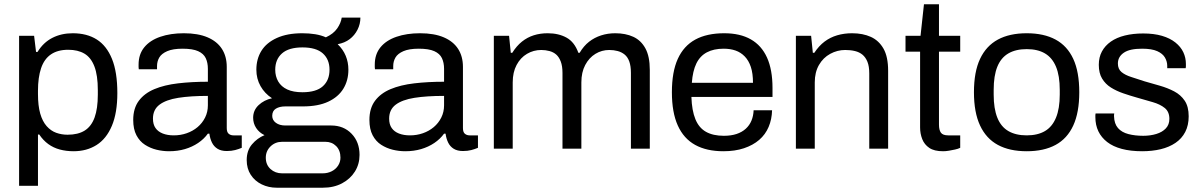

<svg xmlns="http://www.w3.org/2000/svg" viewBox="-20 -693 5601 895"><path d="M69 173V-526H139L148 -451H155Q182 -495 224 -516.5Q266 -538 319 -538Q385 -538 431 -509Q477 -480 502 -418.5Q527 -357 527 -259Q527 -167 501.5 -106.5Q476 -46 430 -17Q384 12 323 12Q289 12 259 4Q229 -4 205 -21.5Q181 -39 163 -66H157V173ZM295 -65Q344 -65 375 -84.5Q406 -104 421 -145.5Q436 -187 436 -252V-273Q436 -342 420 -383.5Q404 -425 373.5 -443Q343 -461 298 -461Q249 -461 217.5 -439.5Q186 -418 171.5 -375Q157 -332 157 -270V-255Q157 -200 167.5 -163.5Q178 -127 197.5 -105Q217 -83 242 -74Q267 -65 295 -65Z M768 12Q739 12 710 5Q681 -2 656 -18Q631 -34 616 -62.5Q601 -91 601 -134Q601 -188 627 -223Q653 -258 699.5 -277.5Q746 -297 810 -304.5Q874 -312 949 -312V-372Q949 -401 939 -422Q929 -443 903.5 -454.5Q878 -466 831 -466Q786 -466 759.5 -454.5Q733 -443 722.5 -425Q712 -407 712 -385V-370H627Q626 -375 626 -380Q626 -385 626 -392Q626 -440 652.5 -472.5Q679 -505 727 -521.5Q775 -538 837 -538Q903 -538 947.5 -519Q992 -500 1014.5 -465Q1037 -430 1037 -381V-96Q1037 -77 1046 -69.5Q1055 -62 1068 -62H1107V-4Q1093 2 1076 6.5Q1059 11 1037 11Q1011 11 994 0.5Q977 -10 968 -28.5Q959 -47 956 -70H949Q931 -45 903.5 -26.5Q876 -8 842 2Q808 12 768 12ZM790 -62Q822 -62 850.5 -72Q879 -82 901 -100.5Q923 -119 936 -145Q949 -171 949 -202V-246Q868 -246 811 -237Q754 -228 723.5 -205Q693 -182 693 -140Q693 -113 705 -96Q717 -79 739 -70.5Q761 -62 790 -62Z M1270 182Q1232 182 1200 166.5Q1168 151 1149 122Q1130 93 1130 53Q1130 9 1154.5 -20Q1179 -49 1213 -63Q1188 -75 1174 -96.5Q1160 -118 1160 -144Q1160 -179 1185.5 -203Q1211 -227 1248 -235Q1214 -257 1194.5 -291.5Q1175 -326 1175 -368Q1175 -418 1198.5 -456Q1222 -494 1270.5 -516Q1319 -538 1389 -538Q1421 -538 1449 -533.5Q1477 -529 1499 -519Q1534 -535 1551.5 -560Q1569 -585 1573 -611H1660Q1660 -581 1646.5 -554.5Q1633 -528 1610 -510.5Q1587 -493 1554 -487Q1579 -463 1591.5 -433Q1604 -403 1604 -368Q1604 -318 1580.5 -279.5Q1557 -241 1510 -219Q1463 -197 1392 -197H1310Q1283 -197 1266 -186.5Q1249 -176 1249 -153Q1249 -133 1266 -120.5Q1283 -108 1310 -108H1524Q1582 -108 1619 -69.5Q1656 -31 1656 29Q1656 72 1634.5 106.5Q1613 141 1574.5 161.5Q1536 182 1485 182ZM1295 115H1484Q1507 115 1526 105.5Q1545 96 1556 79Q1567 62 1567 42Q1567 8 1547 -12Q1527 -32 1497 -32H1295Q1263 -32 1241 -10.5Q1219 11 1219 42Q1219 75 1241 95Q1263 115 1295 115ZM1390 -263Q1454 -263 1485 -291Q1516 -319 1516 -368Q1516 -416 1485 -444Q1454 -472 1390 -472Q1326 -472 1294.5 -444Q1263 -416 1263 -368Q1263 -337 1277 -313Q1291 -289 1319 -276Q1347 -263 1390 -263Z M1869 12Q1840 12 1811 5Q1782 -2 1757 -18Q1732 -34 1717 -62.5Q1702 -91 1702 -134Q1702 -188 1728 -223Q1754 -258 1800.5 -277.5Q1847 -297 1911 -304.5Q1975 -312 2050 -312V-372Q2050 -401 2040 -422Q2030 -443 2004.5 -454.5Q1979 -466 1932 -466Q1887 -466 1860.5 -454.5Q1834 -443 1823.5 -425Q1813 -407 1813 -385V-370H1728Q1727 -375 1727 -380Q1727 -385 1727 -392Q1727 -440 1753.5 -472.5Q1780 -505 1828 -521.5Q1876 -538 1938 -538Q2004 -538 2048.5 -519Q2093 -500 2115.5 -465Q2138 -430 2138 -381V-96Q2138 -77 2147 -69.5Q2156 -62 2169 -62H2208V-4Q2194 2 2177 6.5Q2160 11 2138 11Q2112 11 2095 0.5Q2078 -10 2069 -28.5Q2060 -47 2057 -70H2050Q2032 -45 2004.5 -26.5Q1977 -8 1943 2Q1909 12 1869 12ZM1891 -62Q1923 -62 1951.5 -72Q1980 -82 2002 -100.5Q2024 -119 2037 -145Q2050 -171 2050 -202V-246Q1969 -246 1912 -237Q1855 -228 1824.5 -205Q1794 -182 1794 -140Q1794 -113 1806 -96Q1818 -79 1840 -70.5Q1862 -62 1891 -62Z M2282 0V-526H2353L2361 -447H2368Q2388 -479 2413 -499Q2438 -519 2468 -528.5Q2498 -538 2533 -538Q2584 -538 2621 -517.5Q2658 -497 2676 -447H2682Q2701 -479 2726 -498.5Q2751 -518 2782 -528Q2813 -538 2848 -538Q2896 -538 2932 -521.5Q2968 -505 2988.5 -467.5Q3009 -430 3009 -367V0H2921V-353Q2921 -385 2913.5 -406Q2906 -427 2892 -438.5Q2878 -450 2859.5 -455Q2841 -460 2820 -460Q2785 -460 2755.5 -442Q2726 -424 2708 -390Q2690 -356 2690 -309V0H2602V-353Q2602 -385 2594 -406Q2586 -427 2573 -438.5Q2560 -450 2541.5 -455Q2523 -460 2503 -460Q2467 -460 2436.5 -442Q2406 -424 2388 -390Q2370 -356 2370 -309V0Z M3352 12Q3274 12 3220.5 -17.5Q3167 -47 3139.5 -108Q3112 -169 3112 -263Q3112 -358 3139.5 -418.5Q3167 -479 3221 -508.5Q3275 -538 3356 -538Q3430 -538 3480 -509.5Q3530 -481 3555.5 -424.5Q3581 -368 3581 -283V-241H3203Q3205 -178 3221.5 -137.5Q3238 -97 3271 -78.5Q3304 -60 3354 -60Q3388 -60 3413.5 -68.5Q3439 -77 3456.5 -93Q3474 -109 3483 -131Q3492 -153 3493 -179H3579Q3578 -137 3563 -101.5Q3548 -66 3519 -41Q3490 -16 3448 -2Q3406 12 3352 12ZM3205 -307H3490Q3490 -351 3480 -381Q3470 -411 3451.5 -430Q3433 -449 3408.5 -457.5Q3384 -466 3353 -466Q3307 -466 3275 -449Q3243 -432 3226 -397Q3209 -362 3205 -307Z M3690 0V-526H3761L3769 -447H3776Q3797 -479 3823.5 -499Q3850 -519 3882.5 -528.5Q3915 -538 3952 -538Q4002 -538 4039.5 -521Q4077 -504 4098.5 -466Q4120 -428 4120 -363V0H4032V-351Q4032 -384 4023.5 -405Q4015 -426 4000.5 -438Q3986 -450 3965.5 -455Q3945 -460 3920 -460Q3883 -460 3850 -442Q3817 -424 3797.5 -390Q3778 -356 3778 -309V0Z M4376 12Q4335 12 4312 -3.5Q4289 -19 4279 -44.5Q4269 -70 4269 -99V-452H4201V-526H4271L4287 -673H4357V-526H4456V-452H4357V-112Q4357 -87 4366 -74.5Q4375 -62 4400 -62H4456V-4Q4446 1 4432 4Q4418 7 4403.5 9.5Q4389 12 4376 12Z M4766 12Q4686 12 4631.5 -17.5Q4577 -47 4548.5 -108Q4520 -169 4520 -263Q4520 -358 4548.5 -418.5Q4577 -479 4631.5 -508.5Q4686 -538 4766 -538Q4846 -538 4900.5 -508.5Q4955 -479 4983 -418.5Q5011 -358 5011 -263Q5011 -169 4983 -108Q4955 -47 4900.5 -17.5Q4846 12 4766 12ZM4766 -62Q4817 -62 4851 -82Q4885 -102 4902.5 -144.5Q4920 -187 4920 -252V-274Q4920 -340 4902.5 -382Q4885 -424 4851 -444Q4817 -464 4766 -464Q4715 -464 4680.5 -444Q4646 -424 4629 -382Q4612 -340 4612 -274V-252Q4612 -187 4629 -144.5Q4646 -102 4680.5 -82Q4715 -62 4766 -62Z M5304 12Q5250 12 5209 1Q5168 -10 5141 -31Q5114 -52 5100 -81Q5086 -110 5086 -147Q5086 -152 5086 -156.5Q5086 -161 5087 -164H5174Q5173 -160 5173 -157Q5173 -154 5173 -151Q5174 -116 5191.5 -96Q5209 -76 5240 -68Q5271 -60 5309 -60Q5342 -60 5370 -68.5Q5398 -77 5414.5 -94.5Q5431 -112 5431 -139Q5431 -172 5409.5 -189.5Q5388 -207 5353 -217Q5318 -227 5280 -238Q5248 -247 5216 -258Q5184 -269 5158.5 -285Q5133 -301 5117.5 -326.5Q5102 -352 5102 -391Q5102 -426 5116.5 -453Q5131 -480 5158 -499Q5185 -518 5223.5 -527.5Q5262 -537 5309 -537Q5359 -537 5396.5 -526Q5434 -515 5459 -495Q5484 -475 5496 -449.5Q5508 -424 5508 -395Q5508 -389 5508 -383.5Q5508 -378 5507 -375H5421V-386Q5421 -406 5410.5 -424.5Q5400 -443 5374.5 -454.5Q5349 -466 5304 -466Q5275 -466 5254 -461.5Q5233 -457 5219 -447.5Q5205 -438 5198 -425.5Q5191 -413 5191 -397Q5191 -371 5208 -357Q5225 -343 5253.5 -334Q5282 -325 5315 -314Q5350 -304 5386.5 -293.5Q5423 -283 5453.5 -267Q5484 -251 5502.5 -223.5Q5521 -196 5521 -151Q5521 -109 5505 -78Q5489 -47 5459.5 -27Q5430 -7 5390.5 2.5Q5351 12 5304 12Z"/></svg>

Font: Archivo SemiBold
Style: Regular
Weight: 400
Version: Version 2.001